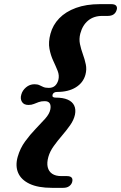

<svg xmlns="http://www.w3.org/2000/svg" viewBox="-20 -773 579 918"><path d="M231.2 -319.9Q227.8 -306.3 245.4 -306.3Q281.7 -306.3 303.8 -296.6Q326 -286.8 334.7 -268.5Q343.5 -250.2 338.4 -224.6Q332.8 -199.1 315.3 -174.3Q297.8 -149.5 276.4 -124.6Q255 -99.7 236.8 -74.4Q218.7 -49.2 211.3 -23.1Q203.3 5.3 208.1 26Q212.9 46.6 229.4 57.8Q246 68.9 272.6 68.9H299.1Q316.6 68.9 322.7 76.4Q328.8 83.9 324.9 97.8Q321.4 109.6 310.5 117.4Q299.7 125.1 282.2 125.1H228.2Q162.1 125.1 121.5 105.9Q81 86.7 66.7 53.2Q52.4 19.7 64.7 -23.6Q76.3 -64.3 100.2 -96.9Q124.1 -129.6 150.1 -156.5Q176.2 -183.4 196.4 -206Q216.5 -228.7 220.6 -249.5Q224.2 -268.1 217.9 -278.7Q211.6 -289.3 193.2 -289.3Q177.1 -289.3 165.1 -284.9Q153.1 -280.5 141.9 -275.9Q130.6 -271.2 116.2 -271.2Q93.8 -271.2 84.9 -286.1Q75.9 -301 81.8 -320.7Q86.9 -340.4 104.4 -355.3Q121.9 -370.2 144.7 -370.2Q159.1 -370.2 168.2 -365.9Q177.2 -361.7 186.9 -357.2Q196.7 -352.8 213.2 -352.8Q231.6 -352.8 242.7 -362.6Q253.7 -372.4 258.9 -390.2Q264.5 -411.8 255.7 -434.1Q246.8 -456.3 234.6 -482.4Q222.3 -508.4 216.4 -540.1Q210.5 -571.7 221.3 -611.7Q232.5 -653.5 263.2 -685.4Q293.9 -717.2 343.1 -735.2Q392.3 -753.2 457.6 -753.2H511.6Q529.5 -753.2 535.6 -745.3Q541.8 -737.3 537.8 -725.4Q533.5 -711.2 523 -704.1Q512.6 -696.9 495.1 -696.9H468.6Q428.5 -696.9 401.5 -674.8Q374.5 -652.6 363.9 -612.2Q357.3 -586.9 362.3 -562.4Q367.4 -537.9 376.3 -513.6Q385.2 -489.3 390.2 -465.1Q395.3 -441 388.5 -415.9Q378 -377.4 342.5 -355.4Q307 -333.4 252.8 -333.4Q243.3 -333.4 238 -329.5Q232.7 -325.7 231.2 -319.9Z"/></svg>

Font: Fraunces Wonky
Style: Italic
Weight: 900
Italic angle: -16°
Version: Version 1.000;[b76b70a41]